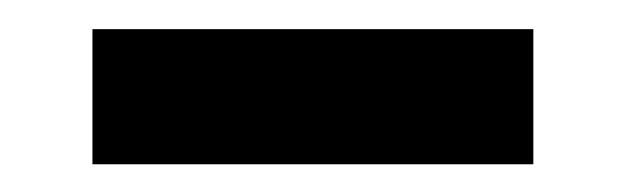

<svg xmlns="http://www.w3.org/2000/svg" viewBox="-20 -716 440 135"><path d="M45 -695.5H355V-600.5H45Z"/></svg>

Font: Lato Black
Style: Regular
Weight: 900
Designer: Lukasz Dziedzic
Foundry: tyPoland Lukasz Dziedzic
Version: Version 2.007; 2014-02-27